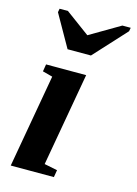

<svg xmlns="http://www.w3.org/2000/svg" viewBox="-109 -765 587 825"><g transform="rotate(15 184.0 -352.5)"><path d="M162.1 -43.9 220.2 -32.2 214.8 0H22.9L96.2 -415L51.8 -426.8L57.1 -459H235.4ZM367.7 -705.1 364.7 -689 233.4 -545.9H129.4L48.3 -689L51.3 -705.1H88.4L195.8 -626L330.6 -705.1Z"/></g></svg>

Font: Liberation Serif
Style: Bold Italic
Weight: 700
Italic angle: -16.333°
Designer: Steve Matteson
Foundry: Ascender Corporation
Version: Version 2.1.5